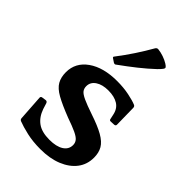

<svg xmlns="http://www.w3.org/2000/svg" viewBox="-229 -864 972 972"><g transform="rotate(45 257.5 -378.0)"><path d="M307 -297Q370 -276 406 -255.5Q442 -235 456.5 -210Q471 -185 471 -150Q471 -101 443.5 -65Q416 -29 366 -8.5Q316 12 248 12Q194 12 150.5 2Q107 -8 79 -19Q70 -23 70 -33L61 -170Q61 -179 71 -180L92 -183Q101 -184 105 -174L115 -142Q130 -99 161 -76.5Q192 -54 247 -54Q296 -54 323.5 -71.5Q351 -89 351 -120Q351 -136 341.5 -148Q332 -160 306.5 -172Q281 -184 235 -200Q168 -226 130.5 -247Q93 -268 78.5 -293.5Q64 -319 64 -355Q64 -424 123 -465.5Q182 -507 280 -507Q326 -507 365 -499Q404 -491 425 -482Q433 -478 433 -468L435 -350Q435 -341 425 -340L402 -339Q392 -338 391 -348L386 -371Q379 -408 352 -425Q325 -442 282 -442Q239 -442 213 -424.5Q187 -407 187 -378Q187 -361 196 -349.5Q205 -338 231 -326Q257 -314 307 -297ZM217 -562Q211 -556 202 -561L184 -573Q175 -578 182 -585Q215 -628 244 -672Q273 -716 298 -760Q304 -769 313 -768Q332 -766 352.5 -759Q373 -752 389 -742Q400 -735 403.5 -730Q407 -725 401.5 -717Q396 -709 380 -693Q345 -660 304 -627.5Q263 -595 217 -562Z"/></g></svg>

Font: Hahmlet SemiBold
Style: Regular
Weight: 600
Version: Version 1.002